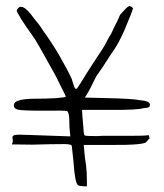

<svg xmlns="http://www.w3.org/2000/svg" viewBox="-20 -663 562 657"><path d="M405.3 -627.9Q418 -642.6 424.8 -642.6Q424.8 -642.6 425.8 -641.6Q438.5 -636.7 433.6 -629.9Q432.6 -624 420.9 -596.7Q392.6 -521.5 360.4 -478.5Q329.1 -428.7 309.6 -402.3Q305.7 -393.6 285.2 -353.5Q280.3 -345.7 270.5 -329.1Q291 -328.1 352.5 -327.1Q434.6 -325.2 458 -320.3Q478.5 -318.4 485.4 -314.5Q493.2 -310.5 493.2 -304.7Q493.2 -299.8 490.2 -296.9Q487.3 -293.9 471.7 -293Q450.2 -286.1 357.4 -287.1Q325.2 -287.1 260.7 -287.1Q260.7 -282.2 261.7 -269.5Q262.7 -255.9 265.6 -222.7Q266.6 -200.2 270.5 -199.2Q275.4 -197.3 311.5 -197.3Q322.3 -198.2 329.1 -198.2Q369.1 -198.2 422.9 -198.2Q475.6 -198.2 485.4 -200.2Q489.3 -202.1 490.2 -196.3Q494.1 -186.5 488.3 -186.5Q484.4 -179.7 481.4 -178.7Q481.4 -166 352.5 -167Q324.2 -167 266.6 -167Q267.6 -161.1 268.6 -144.5Q270.5 -121.1 274.4 -97.7Q277.3 -74.2 277.3 -48.8Q277.3 -41 277.3 -25.4Q275.4 -25.4 268.6 -25.4Q251 -26.4 247.1 -29.3Q236.3 -36.1 231.4 -110.4Q226.6 -159.2 225.6 -164.1Q223.6 -170.9 188.5 -169.9Q154.3 -169.9 91.8 -168Q68.4 -168 20.5 -168.9Q21.5 -170.9 23.4 -176.8Q24.4 -183.6 23.4 -186.5Q22.5 -188.5 22.5 -193.4Q22.5 -199.2 32.2 -201.2Q42 -203.1 80.1 -201.2Q218.8 -196.3 220.7 -196.3Q220.7 -197.3 217.8 -225.6Q216.8 -245.1 216.8 -259.8Q214.8 -281.2 209 -283.2Q202.1 -285.2 124 -284.2Q53.7 -284.2 40 -288.1Q27.3 -292 27.3 -301.8Q27.3 -315.4 47.9 -320.3Q68.4 -325.2 98.6 -325.2Q135.7 -325.2 170.9 -327.1Q205.1 -330.1 205.1 -332Q205.1 -335 187.5 -369.1Q170.9 -404.3 154.3 -432.6Q149.4 -441.4 135.7 -465.8Q122.1 -490.2 117.2 -499Q99.6 -530.3 87.9 -545.9Q71.3 -568.4 53.7 -595.7Q37.1 -623 37.1 -627Q52.7 -662.1 96.7 -599.6Q115.2 -578.1 127.9 -557.6Q159.2 -514.6 185.5 -468.8Q211.9 -422.9 225.6 -392.6Q230.5 -375 233.4 -368.2Q235.4 -361.3 238.3 -359.4Q242.2 -357.4 245.1 -362.3Q248 -366.2 255.9 -378.9Q278.3 -416 312.5 -467.8Q324.2 -484.4 338.9 -508.8Q349.6 -530.3 360.4 -547.9Q373 -575.2 381.8 -591.8Q389.6 -608.4 389.6 -609.4Q389.6 -612.3 405.3 -627.9Z"/></svg>

Font: Yahfie
Style: Heavy
Weight: 600
Designer: Joe Palazzolo
Foundry: jozolo LLC
Version: Version 001.000